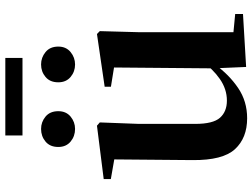

<svg xmlns="http://www.w3.org/2000/svg" viewBox="-133 -795 944 718"><g transform="rotate(-90 339.0 -436.0)"><path d="M215.8 -627.3Q188.5 -627.3 168.5 -644Q148.4 -660.8 148.4 -690Q148.4 -721 168.5 -737.7Q188.5 -754.4 215.8 -754.4Q241.8 -754.4 262 -737.7Q282.2 -721 282.2 -690Q282.2 -660.8 262 -644Q241.8 -627.3 215.8 -627.3ZM456.9 -627.3Q430.1 -627.3 410.2 -644Q390.2 -660.8 390.2 -690Q390.2 -721 410.2 -737.7Q430.1 -754.4 456.9 -754.4Q482.9 -754.4 503.3 -737.7Q523.8 -721 523.8 -690Q523.8 -660.8 503.3 -644Q482.9 -627.3 456.9 -627.3ZM191.5 -823.9V-888.1H481.4V-823.9ZM255.7 16.2Q182.1 16.2 140.2 -29.3Q98.3 -74.7 99.3 -187.9L102 -497.7L132 -475.4L28.4 -493.5V-520.2L228 -545.4L240.2 -534.8L234.7 -388.7V-177.8Q234.7 -111 257.7 -85.3Q280.7 -59.5 321.8 -59.5Q364.7 -59.5 402.5 -85.8Q440.3 -112.1 469.6 -153.8L503.2 -103H456Q418.4 -51 368.8 -17.4Q319.2 16.2 255.7 16.2ZM447.6 12.4 442.4 -109.4V-111.9L445.6 -481.6L373.7 -493.2V-516.6L570.9 -545.4L581.6 -534.8L577.6 -388.7V-35L645.6 -28.5V0.7Z"/></g></svg>

Font: Noto Serif HK ExtraLight
Style: Regular
Weight: 200
Designer: Ryoko NISHIZUKA 西塚涼子 (kana & ideographs); Frank Grießhammer (Latin, Greek & Cyrillic); Wenlong ZHANG 张文龙 (bopomofo); San
Foundry: Adobe
Version: Version 2.002-H1;hotconv 1.1.0;makeotfexe 2.6.0